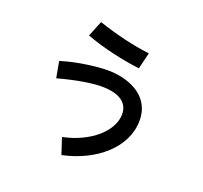

<svg xmlns="http://www.w3.org/2000/svg" viewBox="-146 -980 1292 1220"><g transform="rotate(20 500.0 -370.0)"><path d="M170 -487 190 -377C325 -414 424 -427 482 -427C576 -427 662 -397 662 -305C662 -195 540 -78 352 -39L388 70C606 25 780 -121 780 -305C780 -484 608 -537 482 -537C423 -537 288 -524 170 -487ZM293 -704C417 -658 546 -631 662 -616L689 -727C575 -741 459 -769 336 -810Z"/></g></svg>

Font: KT Kiyosuna Sans Bold
Style: Regular
Weight: 700
Designer: [Zen Kaku Gothic] Yoshimichi Ohira
Version: Version 1.010;Glyphs 3.1.2 (3151)